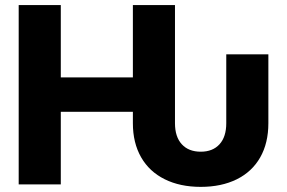

<svg xmlns="http://www.w3.org/2000/svg" viewBox="-20 -727 1131 757"><path d="M503.9 -241.2V-286.1H219.7V0H53.7V-707H219.7V-421.9H503.9V-707H669.9V-241.2Q669.9 -187.5 696.8 -158.2Q723.6 -128.9 771.5 -128.9Q818.8 -128.9 845.5 -158.2Q872.1 -187.5 872.1 -241.2V-512.7H1038.1V-241.2Q1038.1 -163.1 1005.9 -106.4Q973.6 -49.8 913.3 -20Q853 9.8 771.5 9.8Q689.9 9.8 629.4 -20.3Q568.8 -50.3 536.4 -106.9Q503.9 -163.6 503.9 -241.2Z"/></svg>

Font: Pretendard ExtraBold
Style: Regular
Weight: 800
Designer: Base glyphs from Inter by Rasmus Andersson; Hangeul glyphs from Noto Sans CJK(Source Han Sans) by Jang Soo-young and Kan
Foundry: Kil Hyung-jin
Version: Version 1.309